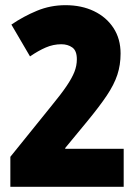

<svg xmlns="http://www.w3.org/2000/svg" viewBox="-20 -722 536 742"><path d="M458 0H20V-116L179 -313Q216 -358 237 -389Q258 -420 267.5 -444Q277 -468 277 -493Q277 -526 259.5 -538.5Q242 -551 217 -551Q186 -551 157 -538.5Q128 -526 96 -504L24 -627Q71 -659 123 -680.5Q175 -702 233 -702Q295 -702 343 -679Q391 -656 418.5 -614Q446 -572 446 -515Q446 -471 433.5 -433Q421 -395 392.5 -352.5Q364 -310 317 -253L232 -150V-147H458Z"/></svg>

Font: Noto Sans Kannada ExtraCondensed Black
Style: Regular
Weight: 900
Width: 2
Designer: Jelle Bosma - Monotype Design Team
Foundry: Monotype Imaging Inc.
Version: Version 2.005; ttfautohint (v1.8.4.7-5d5b)